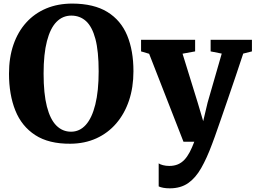

<svg xmlns="http://www.w3.org/2000/svg" viewBox="-20 -772 1392 1046"><path d="M363.5 11Q246 12 172 -36Q98 -84 63.5 -170.2Q29 -256.5 29 -370.5Q29 -458 53.2 -528.5Q77.5 -599 122.8 -649Q168 -699 231.5 -725.8Q295 -752.5 374 -752.5Q491.5 -752 565 -706.8Q638.5 -661.5 672.8 -579Q707 -496.5 707 -384Q707 -296.5 682.8 -224.2Q658.5 -152 613.2 -99.5Q568 -47 504.8 -18.2Q441.5 10.5 363.5 11ZM367 -54.5Q414 -54.5 447.5 -91.8Q481 -129 499.2 -202.5Q517.5 -276 517.5 -383Q517.5 -493 499.8 -559.8Q482 -626.5 448.8 -656.8Q415.5 -687 368.5 -687Q321.5 -687 287.8 -652.8Q254 -618.5 235.8 -548.2Q217.5 -478 217.5 -371Q217.5 -261.5 235.5 -191.5Q253.5 -121.5 287 -88Q320.5 -54.5 367 -54.5ZM905 254Q885.5 254 870.2 251.2Q855 248.5 844.5 243.5V118Q851.5 123.5 867.8 127.8Q884 132 902 132Q928.5 132 948.8 123.5Q969 115 984.8 98.2Q1000.5 81.5 1013.5 56.8Q1026.5 32 1038.5 0H979.5L792.5 -479L748.5 -492V-555H1043V-492L974.5 -479.5L1057 -213L1087 -112L1111 -213L1188 -480L1127.5 -492V-555H1352.5V-492L1305 -480Q1286.5 -423.5 1264.5 -358.5Q1242.5 -293.5 1220.8 -230.5Q1199 -167.5 1180.8 -114.5Q1162.5 -61.5 1150.2 -27.2Q1138 7 1135.5 12.5Q1107 89.5 1076.2 143.5Q1045.5 197.5 1004.8 225.8Q964 254 905 254Z"/></svg>

Font: Merriweather 20pt Black
Style: Regular
Weight: 900
Version: Version 2.100